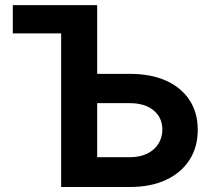

<svg xmlns="http://www.w3.org/2000/svg" viewBox="-20 -748 845 768"><path d="M31.2 -614.3V-727.5H284.7V-614.3ZM318.4 -452.6H499Q583.5 -452.6 644.3 -425.3Q705.1 -397.9 738 -347.7Q771 -297.4 771 -229Q771 -159.7 738 -108.4Q705.1 -57.1 644.3 -28.6Q583.5 0 499 0H224.6V-727.5H368.7V-119.1H498Q539.6 -119.1 568.8 -133.5Q598.1 -147.9 613.8 -173.1Q629.4 -198.2 629.4 -230Q629.4 -276.9 594.7 -306.2Q560.1 -335.4 498 -335.4H318.4Z"/></svg>

Font: Inter Cardless Tabular Bold
Style: Bold
Weight: 700
Designer: Rasmus Andersson
Foundry: rsms
Version: Version 4.000;git-4fc901f